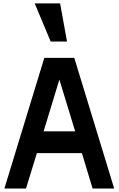

<svg xmlns="http://www.w3.org/2000/svg" viewBox="-20 -1082 681 1102"><path d="M234.4 -750 5.2 0H129.2L191.7 -203.1H450L511.5 0H635.4L406.3 -750ZM230.2 -328.1 320.8 -625 411.5 -328.1ZM325 -1062.5 364.6 -843.8H270.8L179.2 -1062.5Z"/></svg>

Font: Vladivostok Bold
Style: Regular
Weight: 700
Width: 4
Designer: Michael Sharanda
Foundry: Michael Sharanda
Version: Version 1.005